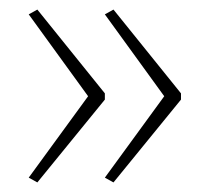

<svg xmlns="http://www.w3.org/2000/svg" viewBox="-20 -723 437 401"><path d="M358 -515V-528L217 -703L199 -693L323 -522L199 -352L217 -342ZM199 -515V-528L58 -703L40 -693L164 -522L40 -352L58 -342Z"/></svg>

Font: Noto Sans Khmer UI ExtraCondensed Thin
Style: Regular
Weight: 100
Width: 2
Designer: Danh Hong and the Monotype Design Team
Foundry: Monotype Imaging Inc.
Version: Version 2.002